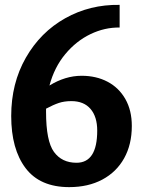

<svg xmlns="http://www.w3.org/2000/svg" viewBox="-20 -758 586 788"><path d="M521 -241Q521 -165 489.5 -108.5Q458 -52 400 -21Q342 10 264 10Q144 10 85 -68Q26 -146 26 -282Q26 -416 86 -521Q146 -626 247.5 -683Q349 -740 471 -738V-645Q410 -646 351.5 -618Q293 -590 248 -536Q203 -482 183 -407Q248 -447 315 -447Q375 -447 421.5 -422.5Q468 -398 494.5 -351.5Q521 -305 521 -241ZM379 -222Q379 -279 351.5 -311Q324 -343 273 -343Q244 -343 221.5 -335.5Q199 -328 169 -312V-299Q169 -179 201.5 -134.5Q234 -90 294 -90Q379 -90 379 -222Z"/></svg>

Font: Enriqueta
Style: Bold
Weight: 700
Designer: Viviana Monsalve, Gustavo Ibarra
Foundry: 72Puntos
Version: Version 2.000